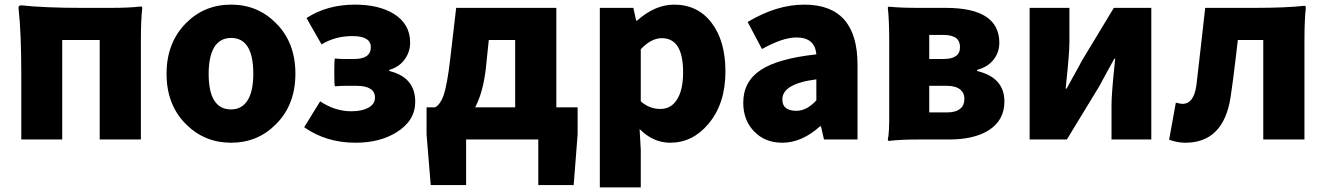

<svg xmlns="http://www.w3.org/2000/svg" viewBox="-20 -603 5730 830"><path d="M72 0V-285Q72 -463 60 -569Q60 -580 72 -580Q173 -569 330 -569H460Q541 -569 589 -575Q595 -575 595 -569Q589 -517 589 -427V-284V0H411V-430H249V0Z M979 14Q865 14 785 -65Q700 -149 700 -284Q700 -419 785 -504Q864 -583 979 -583Q1093 -583 1172 -504Q1257 -420 1257 -284.5Q1257 -149 1172 -65Q1093 14 979 14ZM979 -130Q1027 -130 1052 -172Q1075 -211 1075 -284Q1075 -439 979 -439Q930 -439 905 -397Q882 -356 882 -284Q882 -130 979 -130Z M1517 14Q1390 14 1295 -53L1364 -165Q1428 -122 1499 -122Q1544 -122 1572 -137Q1601 -153 1601 -181Q1601 -232 1520 -232H1474Q1458 -232 1428 -230Q1425 -232 1425 -290.5Q1425 -349 1428 -350Q1448 -348 1469 -348H1511Q1583 -348 1583 -399Q1583 -447 1503 -447Q1429 -447 1370 -411L1305 -525Q1394 -583 1515 -583Q1616 -583 1681 -544Q1753 -500 1753 -419Q1753 -381 1732 -350Q1708 -314 1663 -301V-296Q1775 -269 1775 -163Q1775 -81 1694 -31Q1622 14 1517 14Z M1842 197 1824 -22V-139H1861Q1883 -151 1897 -189Q1913 -235 1926 -346L1952 -569H2168H2385V-139H2477V-22L2460 197H2307V0H1995V197ZM2034 -139H2207V-284V-430H2093L2080 -305Q2068 -203 2034 -139Z M2573 207V-181V-569H2718L2730 -514H2734Q2812 -583 2894 -583Q2996 -583 3056 -504.5Q3116 -426 3116 -294Q3116 -154 3042 -67Q2974 14 2877 14Q2804 14 2745 -45L2750 44V207ZM2835 -132Q2879 -132 2904 -169Q2933 -210 2933 -291Q2933 -438 2841 -438Q2795 -438 2750 -390V-277V-165Q2787 -132 2835 -132Z M3362 14Q3285 14 3238 -37Q3193 -85 3193 -159Q3193 -250 3268 -300Q3343 -350 3509 -368Q3503 -441 3423 -441Q3363 -441 3274 -391L3212 -508Q3337 -583 3457 -583Q3687 -583 3687 -323V-161V0H3542L3529 -57H3525Q3446 14 3362 14ZM3423 -124Q3467 -124 3509 -169V-260Q3431 -250 3394 -226Q3362 -205 3362 -173Q3362 -124 3423 -124Z M3824 6Q3818 6 3818 0Q3825 -29 3824 -118Q3824 -134 3824 -142V-284V-427Q3824 -517 3818 -569Q3818 -574 3824 -574Q3874 -569 3946 -569H4068Q4300 -569 4300 -418Q4300 -379 4278 -349Q4253 -314 4204 -301V-296Q4322 -268 4322 -164Q4322 -81 4251 -38Q4188 0 4083 0H3953Q3872 0 3824 6ZM3997 -117H4074Q4113 -117 4132 -134Q4149 -148 4149 -176Q4149 -201 4131 -216Q4111 -232 4073 -232H3997ZM3997 -348H4059Q4130 -348 4130 -399Q4130 -425 4114 -438Q4095 -452 4059 -452H3997Z M4431 0V-569H4603V-421Q4603 -374 4590 -253Q4588 -231 4587 -220H4591Q4599 -235 4620 -273Q4647 -321 4656 -339L4795 -569H4957V-284V0H4785V-148Q4785 -194 4797 -312Q4800 -337 4801 -349H4797Q4788 -333 4765 -291Q4741 -246 4732 -230L4592 0Z M5104 14Q5070 14 5034 1L5063 -159Q5065 -159 5069 -158Q5083 -154 5092 -154Q5141 -154 5152 -235Q5160 -301 5175 -435Q5185 -525 5190 -569H5405Q5540 -569 5619 -578Q5625 -578 5625 -569Q5619 -517 5619 -427V-284V0H5441V-430H5331Q5328 -407 5323 -361Q5309 -243 5300 -185Q5270 14 5104 14Z"/></svg>

Font: GenSekiGothic TW H
Style: Regular
Weight: 900
Version: Version 1.501;PS 1;hotconv 16.6.51;makeotf.lib2.5.65220